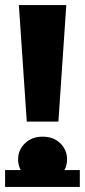

<svg xmlns="http://www.w3.org/2000/svg" viewBox="-22 -720 333 753"><path d="M83 -243 52 -700H238L207 -243ZM-2 13V-53H291V13ZM145 -4Q103 -4 76 -31Q49 -58 49 -95Q49 -132 76 -158Q103 -184 145 -184Q188 -184 214.5 -158Q241 -132 241 -95Q241 -58 214.5 -31Q188 -4 145 -4Z"/></svg>

Font: Montserrat Underline Thin
Style: Bold
Weight: 700
Version: Version 9.000